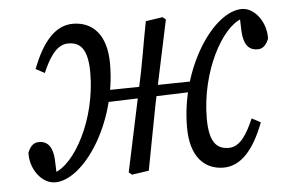

<svg xmlns="http://www.w3.org/2000/svg" viewBox="-42 -543 908 610"><g transform="rotate(-5 412.0 -237.5)"><path d="M111 11C201 11 317 -157 317 -349C317 -445 271 -485 212 -486C154 -487 112 -437 80 -353L108 -338C128 -384 152 -425 190 -425C228 -425 252 -403 252 -326C252 -177 176 -40 110 -19L118 -1L116 -60C114 -96 102 -121 70 -121C58 -121 44 -116 34 -90C32 -38 68 11 111 11ZM356 8 410 0C424 -71 436 -140 450 -210L506 -474L496 -482L442 -474C428 -403 418 -334 402 -264L346 0L356 8ZM281 -228 583 -238V-271L281 -266V-228ZM646 11C704 12 746 -38 778 -122L750 -137C730 -91 707 -50 670 -50C632 -50 608 -72 608 -149C608 -298 683 -436 748 -456L740 -474L742 -415C744 -379 756 -354 788 -354C800 -354 814 -359 824 -385C826 -437 790 -486 749 -486C659 -486 543 -318 543 -126C543 -30 589 10 646 11Z"/></g></svg>

Font: Source Serif Variable
Style: Italic
Weight: 389
Italic angle: -12°
Designer: Frank Grießhammer
Foundry: Adobe Systems Incorporated
Version: Version 3.001;hotconv 1.0.111;makeotfexe 2.5.65597